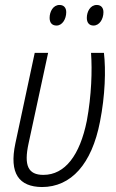

<svg xmlns="http://www.w3.org/2000/svg" viewBox="-20 -744 469 774"><path d="M357 -641C381 -641 397 -667 397 -695C397 -713 387 -724 370 -724C344 -724 330 -697 330 -672C330 -652 340 -641 357 -641ZM208 -641C231 -641 247 -667 247 -695C247 -713 237 -724 220 -724C194 -724 180 -697 180 -672C180 -652 190 -641 208 -641ZM149 10C267 10 350 -83 383 -253C404 -359 407 -462 399 -531H347C352 -461 349 -359 330 -257C302 -118 242 -39 155 -39C93 -39 76 -77 95 -165L174 -531H120L42 -166C16 -44 57 9 149 10Z"/></svg>

Font: Noto Sans Condensed Light
Style: Italic
Weight: 300
Width: 3
Italic angle: -12°
Designer: Monotype Design Team
Foundry: Monotype Imaging Inc.
Version: Version 2.013